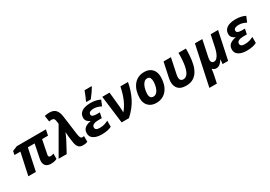

<svg xmlns="http://www.w3.org/2000/svg" viewBox="27 -1925 4629 3294"><g transform="rotate(-30 2342.0 -278.0)"><path d="M516.1 9.8Q452.6 9.8 418.2 -21.5Q383.8 -52.7 383.8 -111.8Q383.8 -124.5 386 -138.9Q388.2 -153.3 391.1 -168.9L444.8 -434.1H311L219.2 0H69.8L163.1 -434.1H45.9L60.1 -505.9L155.8 -545.9H732.9L710 -434.1H592.8L540 -169.9Q538.6 -162.6 537.4 -155Q536.1 -147.5 536.1 -142.1Q536.1 -106.9 573.2 -106.9Q590.3 -106.9 606 -111.1Q621.6 -115.2 637.2 -123V-17.1Q616.7 -5.9 587.9 2Q559.1 9.8 516.1 9.8Z M1148.9 9.8Q1091.3 9.8 1062.5 -23.7Q1033.7 -57.1 1023.9 -123L1009.8 -221.2Q1006.3 -247.1 1004.4 -281.2Q1002.4 -315.4 1001 -337.9Q989.7 -314.9 977.5 -284.2Q965.3 -253.4 949.7 -224.1L830.1 0H669.9L968.8 -518.1L963.9 -563Q959 -608.9 943.4 -625Q927.7 -641.1 898.9 -641.1Q886.2 -641.1 873.3 -639.2Q860.4 -637.2 849.6 -634.8L832 -754.9Q874.5 -766.1 925.8 -766.1Q1010.3 -766.1 1051 -720Q1091.8 -673.8 1103 -587.9L1152.8 -213.9Q1160.6 -155.8 1173.6 -135.5Q1186.5 -115.2 1209 -115.2Q1215.8 -115.2 1223.6 -116.2Q1231.4 -117.2 1241.7 -120.1V-5.9Q1226.1 0.5 1203.4 5.1Q1180.7 9.8 1148.9 9.8Z M1522.5 9.8Q1425.8 9.8 1365.7 -26.9Q1305.7 -63.5 1305.7 -133.8Q1305.7 -203.6 1349.6 -238.3Q1393.6 -272.9 1465.8 -285.2V-289.1Q1432.6 -301.8 1408.7 -328.4Q1384.8 -355 1384.8 -394Q1384.8 -453.6 1417 -489.3Q1449.2 -524.9 1501.2 -540.5Q1553.2 -556.2 1612.8 -556.2Q1675.8 -556.2 1724.1 -545.2Q1772.5 -534.2 1809.6 -514.2L1764.6 -405.8Q1729.5 -423.3 1694.8 -434.6Q1660.2 -445.8 1616.7 -445.8Q1574.7 -445.8 1546.6 -431.6Q1518.6 -417.5 1518.6 -384.8Q1518.6 -335.9 1614.7 -335.9H1680.7L1658.7 -232.9H1586.4Q1529.8 -232.9 1495.1 -214.8Q1460.4 -196.8 1460.4 -162.1Q1460.4 -105 1546.4 -105Q1604.5 -105 1645.3 -118.4Q1686 -131.8 1718.8 -148.9V-28.8Q1682.6 -10.7 1635.3 -0.5Q1587.9 9.8 1522.5 9.8ZM1569.3 -606V-621.1Q1581.5 -644.5 1595 -675.8Q1608.4 -707 1621.1 -738.8Q1633.8 -770.5 1642.6 -795.9H1781.2V-784.2Q1757.3 -745.1 1726.1 -699.2Q1694.8 -653.3 1657.2 -606Z M1918 0 1849.6 -545.9H1993.7L2023.9 -245.1Q2026.9 -217.3 2027.8 -186Q2028.8 -154.8 2028.8 -132.8Q2094.2 -210 2136.7 -307.4Q2179.2 -404.8 2209 -545.9H2358.9Q2331.1 -390.6 2263.7 -255.4Q2196.3 -120.1 2063 0Z M2602.5 9.8Q2541 9.8 2493.9 -15.6Q2446.8 -41 2420.2 -88.1Q2393.6 -135.3 2393.6 -200.2Q2393.6 -272.5 2411.6 -336.9Q2429.7 -401.4 2465.8 -450.7Q2502 -500 2556.4 -528.1Q2610.8 -556.2 2683.6 -556.2Q2778.8 -556.2 2834.7 -499Q2890.6 -441.9 2890.6 -339.8Q2890.6 -270.5 2873.5 -207.5Q2856.4 -144.5 2821 -95.7Q2785.6 -46.9 2731.2 -18.6Q2676.8 9.8 2602.5 9.8ZM2614.7 -109.9Q2655.3 -109.9 2683.8 -142.8Q2712.4 -175.8 2727.5 -228.5Q2742.7 -281.2 2742.7 -339.8Q2742.7 -381.3 2727.3 -408.7Q2711.9 -436 2672.9 -436Q2639.2 -436 2614.5 -413.6Q2589.8 -391.1 2573.7 -355.2Q2557.6 -319.3 2549.6 -278.3Q2541.5 -237.3 2541.5 -200.2Q2541.5 -109.9 2614.7 -109.9Z M3194.3 9.8Q3089.8 9.8 3041.3 -41.5Q2992.7 -92.8 2992.7 -175.8Q2992.7 -193.4 2994.9 -211.4Q2997.1 -229.5 3000.5 -249L3063.5 -545.9H3209.5L3146.5 -245.1Q3139.6 -212.9 3139.6 -186Q3139.6 -109.9 3208.5 -109.9Q3252.9 -109.9 3286.9 -151.4Q3320.8 -192.9 3340.1 -288.6Q3359.4 -384.3 3359.4 -545.9H3506.3Q3506.3 -471.2 3500.7 -393.1Q3495.1 -314.9 3477.8 -242.9Q3460.4 -170.9 3426.3 -114Q3392.1 -57.1 3335.4 -23.7Q3278.8 9.8 3194.3 9.8Z M3517.6 240.2 3684.6 -545.9H3831.5L3765.6 -231Q3757.8 -194.3 3757.8 -169.9Q3757.8 -140.6 3773.2 -124.8Q3788.6 -108.9 3812 -108.9Q3847.2 -108.9 3873.5 -137.7Q3899.9 -166.5 3918.7 -214.1Q3937.5 -261.7 3948.7 -316.9L3996.6 -545.9H4143.6L4027.8 0H3918L3926.8 -85.9H3921.9Q3895 -40 3863 -15.1Q3831.1 9.8 3792 9.8Q3767.1 9.8 3748.3 0.2Q3729.5 -9.3 3719.7 -22.9H3714.8Q3711.9 0 3708 29.5Q3704.1 59.1 3698.7 84L3666 240.2Z M4396.5 9.8Q4299.8 9.8 4239.7 -26.9Q4179.7 -63.5 4179.7 -133.8Q4179.7 -203.6 4223.6 -238.3Q4267.6 -272.9 4339.8 -285.2V-289.1Q4306.6 -301.8 4282.7 -328.4Q4258.8 -355 4258.8 -394Q4258.8 -453.6 4291 -489.3Q4323.2 -524.9 4375.2 -540.5Q4427.2 -556.2 4486.8 -556.2Q4549.8 -556.2 4598.1 -545.2Q4646.5 -534.2 4683.6 -514.2L4638.7 -405.8Q4603.5 -423.3 4568.8 -434.6Q4534.2 -445.8 4490.7 -445.8Q4448.7 -445.8 4420.7 -431.6Q4392.6 -417.5 4392.6 -384.8Q4392.6 -335.9 4488.8 -335.9H4554.7L4532.7 -232.9H4460.4Q4403.8 -232.9 4369.1 -214.8Q4334.5 -196.8 4334.5 -162.1Q4334.5 -105 4420.4 -105Q4478.5 -105 4519.3 -118.4Q4560.1 -131.8 4592.8 -148.9V-28.8Q4556.6 -10.7 4509.3 -0.5Q4461.9 9.8 4396.5 9.8Z"/></g></svg>

Font: Open Sans
Style: Bold Italic
Weight: 700
Italic angle: -12°
Designer: Monotype Design Team
Foundry: Monotype Imaging Inc.
Version: Version 3.003; ttfautohint (v1.8.4)